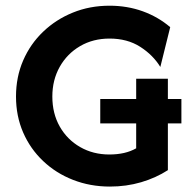

<svg xmlns="http://www.w3.org/2000/svg" viewBox="-20 -658 679 690"><path d="M375 12.5Q304.2 12.5 242.7 -11.5Q181.2 -35.4 135.1 -79.2Q88.9 -122.9 63.2 -181.9Q37.5 -241 37.5 -311.1Q37.5 -381.2 63.2 -440.6Q88.9 -500 135.1 -544.1Q181.2 -588.2 242 -612.8Q302.8 -637.5 373.6 -637.5Q437.5 -637.5 493.1 -617.4Q548.6 -597.2 591.7 -560.4L556.2 -417.4Q529.9 -460.4 483.7 -489.9Q437.5 -519.4 373.6 -519.4Q314.6 -519.4 268.1 -492.4Q221.5 -465.3 194.8 -418.1Q168.1 -370.8 168.1 -311.1Q168.1 -250 194.8 -203.1Q221.5 -156.2 268.1 -129.5Q314.6 -102.8 372.9 -102.8Q401.4 -102.8 425.7 -108.3Q450 -113.9 469.4 -125V-214.6H340.3V-302.1H469.4V-375H583.3V-302.1H631.9V-214.6H583.3V-46.5Q540.3 -18.8 487.2 -3.1Q434 12.5 375 12.5Z"/></svg>

Font: co2trust
Style: Bold
Weight: 700
Designer: Kristian Moeller
Foundry: Dicotype
Version: Version 1.000